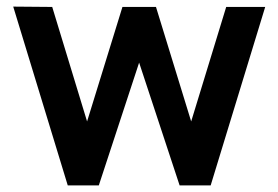

<svg xmlns="http://www.w3.org/2000/svg" viewBox="-20 -561 842 581"><path d="M185 0 20 -541 138 -540 243.5 -193.5 350.5 -540H452L558.5 -193.5L664.5 -540H782.5L617.5 0H523.5L401 -371.5L279 0Z"/></svg>

Font: Manrope ExtraLight
Style: Bold
Weight: 700
Version: Version 4.504